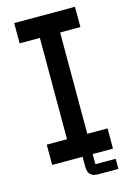

<svg xmlns="http://www.w3.org/2000/svg" viewBox="-145 -947 791 1144"><g transform="rotate(-15 250.0 -375.0)"><path d="M250 0H62.5V-125H187.5V-750H62.5V-875H437.5V-750H312.5V-125H437.5V0H312.5V62.5H437.5V125H312.5Q250 125 250 62.5Z"/></g></svg>

Font: Oldtimer
Style: Regular
Weight: 400
Designer: GGBotNet
Foundry: GGBotNet
Version: 1.00